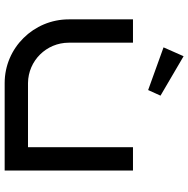

<svg xmlns="http://www.w3.org/2000/svg" viewBox="-12 -795 807 823"><g transform="rotate(90 391.5 -383.5)"><path d="M711 -550H611V-100H336C240 -101 163 -179 163 -275V-550H63V-275C63 -124 185 0 336 0H711ZM183 -681 366 -615 390 -668 221 -767Z"/></g></svg>

Font: Bruno Ace
Style: Regular
Weight: 400
Designer: Astigmatic (AOETI)
Foundry: Astigmatic (AOETI)
Version: Version 1.000